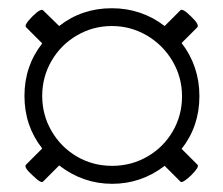

<svg xmlns="http://www.w3.org/2000/svg" viewBox="-20 -558 540 464"><path d="M123 -158.2 84 -119.1Q81.5 -116.7 75.7 -120.1Q69.8 -123.5 58.6 -134.3Q36.6 -153.8 43 -160.2L82 -199.2Q39.1 -253.9 39.1 -326.2Q39.1 -398.4 82 -453.1L43 -492.2Q37.6 -497.6 58.1 -518.1Q69.3 -529.3 75.7 -532.5Q82 -535.6 84 -533.2L123 -495.1Q177.7 -538.1 250 -538.1Q321.8 -538.1 377.9 -495.1L416 -533.2Q421.4 -538.6 441.9 -518.1Q453.1 -507.3 456.3 -501Q459.5 -494.6 457 -492.2L418.9 -454.1Q461.9 -397.9 461.9 -325.7Q461.9 -252.9 418.9 -198.2L457 -160.2Q460 -157.2 456.1 -150.9Q452.1 -144.5 441.9 -134.3Q420.9 -114.3 416 -119.1L377.9 -157.2Q321.3 -113.8 251 -113.8Q180.7 -113.8 123 -158.2ZM419.9 -325.2Q419.9 -371.1 397 -410.2Q374 -449.2 335 -472.2Q295.9 -495.1 250.5 -495.1Q204.6 -495.1 165.8 -472.4Q127 -449.7 104.5 -410.9Q82 -372.1 82 -326.2Q82 -280.3 104.5 -241.5Q127 -202.6 165.5 -179.9Q204.1 -157.2 251 -157.2Q297.4 -157.2 336.2 -179.7Q375 -202.1 397.5 -240.7Q419.9 -279.3 419.9 -325.2Z"/></svg>

Font: JuniusX
Style: Regular
Weight: 400
Designer: Peter S. Baker
Foundry: Briery Creek Software
Version: Version 1.004